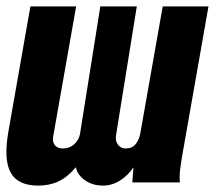

<svg xmlns="http://www.w3.org/2000/svg" viewBox="-25 -570 672 600"><path d="M537 0H388.5L392 -47Q374.5 -21 349.5 -5.5Q324.5 10 296.5 10Q274 10 255.5 1.8Q237 -6.5 225.8 -19.8Q214.5 -33 212 -47.5Q186 -16.5 158 -3.2Q130 10 94.5 10Q44.5 10 19.8 -15.2Q-5 -40.5 -5 -95.5Q-5 -122.5 1 -157.5L70 -550H213L141 -142.5Q140.5 -140 140.5 -135Q140.5 -121.5 148.8 -113.8Q157 -106 171 -106Q193 -106 207.5 -119.8Q222 -133.5 225 -151.5L288.5 -550H402.5L337.5 -146.5Q337 -144 337 -139.5Q337 -125 345.5 -115.5Q354 -106 367.5 -106Q388 -106 399 -119.8Q410 -133.5 413.5 -153.5L483.5 -550H626.5L546.5 -95.5Q540.5 -62 538 -41.2Q535.5 -20.5 537 0Z"/></svg>

Font: JuliaMono Black
Style: Italic
Weight: 900
Italic angle: -9°
Monospace: yes
Designer: cormullion
Foundry: corm
Version: Version 0.057; ttfautohint (v1.8.4)